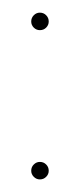

<svg xmlns="http://www.w3.org/2000/svg" viewBox="-20 -412 127 305"><path d="M29.6 -377.8Q29.6 -383.7 33.7 -387.8Q37.8 -391.9 43.3 -391.9Q49.3 -391.9 53.3 -387.8Q57.4 -383.7 57.4 -377.8Q57.4 -372.2 53.3 -368.1Q49.3 -364.1 43.3 -364.1Q37.8 -364.1 33.7 -368.1Q29.6 -372.2 29.6 -377.8ZM29.6 -140.7Q29.6 -146.7 33.7 -150.7Q37.8 -154.8 43.3 -154.8Q49.3 -154.8 53.3 -150.7Q57.4 -146.7 57.4 -140.7Q57.4 -135.2 53.3 -131.1Q49.3 -127 43.3 -127Q37.8 -127 33.7 -131.1Q29.6 -135.2 29.6 -140.7Z"/></svg>

Font: 26F Galaxy Sans Hairline
Style: Regular
Weight: 50
Designer: C₂₉H₂₅N₃O₅
Version: Version 1.100